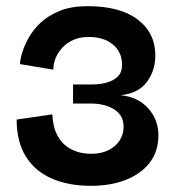

<svg xmlns="http://www.w3.org/2000/svg" viewBox="-20 -593 569 623"><path d="M275 10Q203 10 148.5 -13.5Q94 -37 64 -85Q34 -133 34 -205L150 -222Q151 -183 166 -154Q181 -125 209.5 -109.5Q238 -94 277 -94Q308 -94 331.5 -105.5Q355 -117 368 -137Q381 -157 381 -181Q381 -202 372.5 -216Q364 -230 349 -239Q334 -248 315.5 -252.5Q297 -257 277 -257H217V-319H279Q304 -319 326 -325Q348 -331 362 -344.5Q376 -358 376 -383Q376 -424 346.5 -448.5Q317 -473 268 -473Q239 -473 218 -463.5Q197 -454 182.5 -438.5Q168 -423 160.5 -404.5Q153 -386 153 -367L45 -385Q45 -398 51.5 -420.5Q58 -443 72.5 -469.5Q87 -496 112 -519.5Q137 -543 174.5 -558Q212 -573 264 -573Q370 -573 427 -529.5Q484 -486 484 -413Q484 -364 456.5 -327Q429 -290 371 -284Q427 -279 460.5 -242Q494 -205 494 -154Q494 -102 466 -65.5Q438 -29 388.5 -9.5Q339 10 275 10Z"/></svg>

Font: Darker Grotesque ExtraBold
Style: Regular
Weight: 800
Designer: Gabriel Lam
Foundry: TypeRant
Version: Version 1.000;gftools[0.9.28]